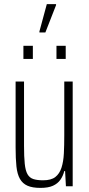

<svg xmlns="http://www.w3.org/2000/svg" viewBox="-20 -907 433 935"><path d="M177 8Q138 8 114 -2.5Q90 -13 77 -36Q64 -59 60 -96.5Q56 -134 56 -189V-510H97V-197Q97 -143 100.5 -109.5Q104 -76 114 -58.5Q124 -41 142.5 -35Q161 -29 190 -29Q229 -29 249.5 -45Q270 -61 279.5 -90.5Q289 -120 291 -160Q293 -200 293 -247V-510H334V0H301L297 -74H293Q287 -50 274 -31.5Q261 -13 238 -2.5Q215 8 177 8ZM94 -620V-684H140V-620ZM255 -620V-684H300V-620ZM172 -749V-754L208 -887H253V-882L201 -749Z"/></svg>

Font: Saira ExtraCondensed ExtraLight
Style: Regular
Weight: 250
Width: 2
Designer: Hector Gatti with collaboration of the Omnibus-Type team
Foundry: Omnibus-Type
Version: Version 1.101